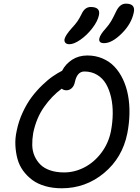

<svg xmlns="http://www.w3.org/2000/svg" viewBox="-20 -1012 762 1042"><path d="M544.9 -777.8Q529.3 -777.8 522.9 -784.4Q516.6 -791 519 -803.2Q523.4 -824.2 553.2 -856.9Q571.8 -877.9 583 -897Q594.2 -916 609.9 -949.2Q629.9 -992.2 663.1 -992.2Q716.3 -992.2 706.1 -944.8Q693.8 -883.3 640.9 -830.6Q587.9 -777.8 544.9 -777.8ZM356.9 -772Q342.3 -772 335.2 -779.3Q328.1 -786.6 330.1 -799.8Q335.9 -821.8 368.2 -857.9Q389.2 -880.4 399.7 -895.5Q410.2 -910.6 421.9 -934.1Q439.5 -974.1 472.2 -974.1Q498.5 -974.1 510 -963.4Q521.5 -952.6 517.1 -930.2Q510.3 -897 481.2 -859.1Q452.1 -821.3 416.7 -796.6Q381.3 -772 356.9 -772ZM314.9 9.8Q266.1 9.8 225.3 -2Q184.6 -13.7 155.8 -34.9Q127 -56.2 105.7 -85.2Q84.5 -114.3 75 -149.2Q65.4 -184.1 63.5 -223.1Q61.5 -262.2 70.8 -303.2Q81.1 -354.5 103.5 -402.6Q126 -450.7 152.3 -485.6Q178.7 -520.5 209.7 -550.3Q240.7 -580.1 267.1 -598.1Q293.5 -616.2 316.9 -627.9Q335.9 -665 371.6 -688Q407.2 -710.9 454.1 -710.9Q498.5 -710.9 536.4 -694.8Q574.2 -678.7 601.3 -650.1Q628.4 -621.6 647.2 -581.8Q666 -542 674.8 -495.1Q683.6 -448.2 682.6 -395.5Q681.6 -342.8 670.9 -288.1Q644.5 -156.2 544.9 -73.2Q445.3 9.8 314.9 9.8ZM160.2 -290Q154.3 -255.4 155 -223.6Q155.8 -191.9 167.7 -165Q179.7 -138.2 199.7 -118.4Q219.7 -98.6 252.7 -87.4Q285.6 -76.2 328.1 -76.2Q384.3 -76.2 437.3 -103.3Q490.2 -130.4 529.5 -182.1Q568.8 -233.9 582 -299.8Q591.3 -348.1 591.8 -395Q592.3 -441.9 583 -483.2Q573.7 -524.4 555.7 -555.9Q537.6 -587.4 507.3 -605.7Q477.1 -624 438 -624Q398.4 -624 386.2 -565.9Q381.8 -544.9 369.1 -533.4Q356.4 -522 340.8 -522Q325.2 -522 314.9 -530.8Q261.2 -491.2 219 -431.2Q176.8 -371.1 160.2 -290Z"/></svg>

Font: Shantell Sans Normal
Style: Italic
Weight: 400
Italic angle: -11.31°
Designer: Stephen Nixon, Anya Danilova, Shantell Martin
Foundry: Arrow Type
Version: Version 1.006;[559af2be0]